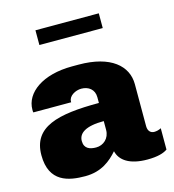

<svg xmlns="http://www.w3.org/2000/svg" viewBox="-110 -829 845 931"><g transform="rotate(-15 312.0 -363.0)"><path d="M471 -736H153V-662H471ZM312 -521H279C131 -521 39 -453 39 -368C39 -362 39 -357 40 -354H230V-358C230 -386 265 -405 294 -405C330 -405 359 -384 359 -345V-316C151 -316 24 -285 24 -143C24 -7 121 10 204 10C286 10 334 -31 369 -71C380 -23 427 10 516 10C568 10 599 0 617 -13V-120C606 -114 594 -111 582 -111C567 -111 551 -121 551 -148V-359C551 -451 473 -521 312 -521ZM359 -225V-181C359 -138 327 -111 291 -111C260 -111 231 -120 231 -159C231 -198 267 -225 359 -225Z"/></g></svg>

Font: Chivo Light
Style: Bold
Weight: 900
Designer: Hector Gatti
Foundry: Omnibus-Type
Version: Version 1.003;PS 001.003;hotconv 1.0.70;makeotf.lib2.5.58329